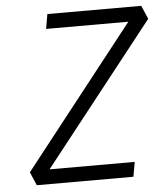

<svg xmlns="http://www.w3.org/2000/svg" viewBox="-51 -739 688 785"><g transform="rotate(-5 293.0 -346.5)"><path d="M68.4 0 44.9 -55.2 499.5 -633.3H162.1L172.4 -693.4H557.6L581.5 -638.2L126 -60.1H475.6L464.8 0Z"/></g></svg>

Font: Cascadia Mono Light
Style: Italic
Weight: 300
Italic angle: -10°
Monospace: yes
Designer: Aaron Bell
Foundry: Saja Typeworks
Version: Version 2404.023; ttfautohint (v1.8.4)